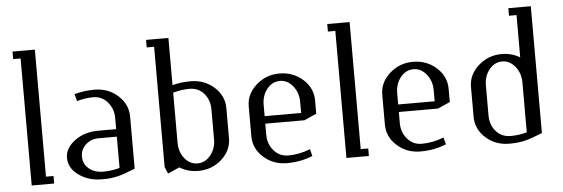

<svg xmlns="http://www.w3.org/2000/svg" viewBox="-42 -697 2400 819"><g transform="rotate(-5 1157.5 -288.0)"><path d="M32.2 -543.9V-576.2H127.9V-32.2H160.2V0H64V-543.9Z M224.1 -104Q224.1 -146 266.1 -177Q308.1 -208 365.7 -208H443.8V-255.9Q443.8 -295.4 419.4 -323.7Q395 -352.1 357.9 -352.1Q323.7 -352.1 288.1 -341.8L279.8 -372.1Q321.3 -383.8 365.7 -383.8Q424.8 -383.8 466.3 -346.4Q507.8 -309.1 507.8 -255.9V-33.2Q462.9 -14.6 433.8 -7.3Q404.8 0 365.7 0Q307.1 0 265.6 -30.3Q224.1 -60.5 224.1 -104ZM288.1 -104Q288.1 -72.8 311.8 -52.5Q335.4 -32.2 374 -32.2Q409.7 -32.2 443.8 -42V-175.8H365.7Q333 -175.8 310.5 -155Q288.1 -134.3 288.1 -104Z M604 -543.9V-576.2H699.7V-374Q733.9 -383.8 777.8 -383.8Q836.9 -383.8 878.4 -346.4Q919.9 -309.1 919.9 -255.9V-127.9Q919.9 -75.7 878.2 -37.8Q836.4 0 777.8 0Q733.4 0 697.8 -22L647.9 0L635.7 -28.8V-543.9ZM699.7 -127.9Q699.7 -87.4 722.2 -59.8Q744.6 -32.2 777.8 -32.2Q810.1 -32.2 833 -60.5Q856 -88.9 856 -127.9V-255.9Q856 -297.4 832 -324.7Q808.1 -352.1 770 -352.1Q735.8 -352.1 699.7 -341.8Z M1015.6 -127.9V-255.9Q1015.6 -307.6 1057.9 -345.7Q1100.1 -383.8 1157.7 -383.8Q1216.8 -383.8 1258.3 -346.4Q1299.8 -309.1 1299.8 -255.9V-199.2L1247.6 -175.8H1079.6V-127.9Q1079.6 -88.4 1104 -60.3Q1128.4 -32.2 1166 -32.2Q1212.9 -32.2 1259.8 -50.8L1267.6 -21Q1216.3 0 1157.7 0Q1098.6 0 1057.1 -37.4Q1015.6 -74.7 1015.6 -127.9ZM1079.6 -208H1235.8V-255.9Q1235.8 -294.9 1212.9 -323.5Q1189.9 -352.1 1157.7 -352.1Q1124.5 -352.1 1102.1 -324.2Q1079.6 -296.4 1079.6 -255.9Z M1379.9 -543.9V-576.2H1475.6V-32.2H1507.8V0H1411.6V-543.9Z M1587.4 -127.9V-255.9Q1587.4 -307.6 1629.6 -345.7Q1671.9 -383.8 1729.5 -383.8Q1788.6 -383.8 1830.1 -346.4Q1871.6 -309.1 1871.6 -255.9V-199.2L1819.3 -175.8H1651.4V-127.9Q1651.4 -88.4 1675.8 -60.3Q1700.2 -32.2 1737.8 -32.2Q1784.7 -32.2 1831.5 -50.8L1839.4 -21Q1788.1 0 1729.5 0Q1670.4 0 1628.9 -37.4Q1587.4 -74.7 1587.4 -127.9ZM1651.4 -208H1807.6V-255.9Q1807.6 -294.9 1784.7 -323.5Q1761.7 -352.1 1729.5 -352.1Q1696.3 -352.1 1673.8 -324.2Q1651.4 -296.4 1651.4 -255.9Z M1967.3 -127.9V-255.9Q1967.3 -307.6 2009.5 -345.7Q2051.8 -383.8 2109.4 -383.8Q2152.3 -383.8 2187.5 -362.8V-543.9H2155.3V-576.2H2251.5V-33.2Q2206.5 -14.6 2177.5 -7.3Q2148.4 0 2109.4 0Q2050.3 0 2008.8 -37.4Q1967.3 -74.7 1967.3 -127.9ZM2031.2 -127.9Q2031.2 -86.9 2055.4 -59.6Q2079.6 -32.2 2117.7 -32.2Q2153.3 -32.2 2187.5 -42V-255.9Q2187.5 -294.9 2164.6 -323.5Q2141.6 -352.1 2109.4 -352.1Q2076.2 -352.1 2053.7 -324.2Q2031.2 -296.4 2031.2 -255.9Z"/></g></svg>

Font: Gawaa
Style: Regular
Weight: 400
Designer: T. Christopher White
Version: Version 1.0